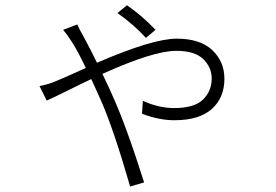

<svg xmlns="http://www.w3.org/2000/svg" viewBox="-20 -638 1040 724"><path d="M566.4 -525.4 530.3 -495.1Q486.3 -543.9 422.9 -588.9L459 -618.2Q518.6 -576.2 566.4 -525.4ZM217.8 -525.4 271.5 -545.9Q281.2 -523.4 292 -505.9Q326.2 -442.4 345.7 -401.4Q555.7 -492.2 646.5 -492.2Q734.4 -492.2 780.3 -449.2Q826.2 -406.2 826.2 -340.8Q826.2 -269.5 778.8 -227.1Q731.4 -184.6 637.7 -184.6Q580.1 -184.6 515.6 -209L518.6 -257.8Q579.1 -230.5 636.7 -230.5Q712.9 -230.5 745.6 -262.7Q778.3 -294.9 778.3 -341.8Q778.3 -383.8 746.6 -415Q714.8 -446.3 644.5 -446.3Q558.6 -446.3 366.2 -359.4Q393.6 -302.7 404.3 -277.3Q456.1 -163.1 523.4 49.8L470.7 65.4Q408.2 -151.4 361.3 -257.8Q355.5 -271.5 342.8 -298.8Q330.1 -326.2 324.2 -339.8Q294.9 -326.2 235.8 -296.9Q176.8 -267.6 156.2 -258.8L128.9 -313.5Q164.1 -320.3 188.5 -331.1Q202.1 -335.9 303.7 -381.8Q271.5 -448.2 253.9 -475.6Q231.4 -510.7 217.8 -525.4Z"/></svg>

Font: GenEi Gothic M Light
Style: Regular
Weight: 300
Designer: o_tamon (Modified); [Source Han Sans]
Ryoko NISHIZUKA  (kana & ideographs); Paul D. Hunt (Latin, Greek & Cyrillic); Wenl
Version: Version 1.1a;Original Version 1.004